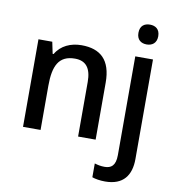

<svg xmlns="http://www.w3.org/2000/svg" viewBox="-102 -834 1061 1164"><g transform="rotate(10 428.5 -252.0)"><path d="M666 -683C666 -640 693 -622 727 -622C760 -622 788 -640 788 -683C788 -727 760 -744 727 -744C693 -744 666 -727 666 -683ZM340 -549C275 -549 214 -523 182 -467H176L161 -539H76V0H184V-272C184 -394 215 -462 315 -462C383 -462 415 -420 415 -336V0H523V-351C523 -490 457 -549 340 -549ZM623 240C735 240 781 174 781 74V-539H672V69C672 135 644 153 605 153C581 153 563 149 543 143V228C562 235 592 240 623 240Z"/></g></svg>

Font: Noto Sans Thai Medium
Style: Regular
Weight: 500
Designer: Monotype Design Team
Foundry: Monotype Imaging Inc.
Version: Version 1.901